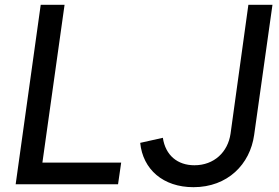

<svg xmlns="http://www.w3.org/2000/svg" viewBox="-20 -765 1157 797"><path d="M45 0H470L483 -90H156L248 -745H149ZM562 -172C573 -62 657 12 783 12C925 12 1018 -83 1035 -205L1111 -745H1011L937 -210C926 -134 869 -79 787 -79C717 -79 667 -120 656 -193Z"/></svg>

Font: Mluvka Medium
Style: Italic
Weight: 500
Italic angle: -8°
Designer: Modified by Jiří Krblich, Original typeface by Gumpita Rahayu
Foundry: Gumpita Rahayu & Jiří Krblich
Version: Version 2.000;Glyphs 3.1.1 (3134)